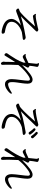

<svg xmlns="http://www.w3.org/2000/svg" viewBox="1580 -2370 841 4040"><g transform="rotate(90 2000.0 -350.5)"><path d="M280 -687 305 -682H313Q376 -682 553 -724Q580 -731 590 -734Q600 -737 608 -737Q616 -737 636 -724Q645 -717 645 -706Q645 -695 618 -669Q591 -643 546 -596Q412 -452 321 -369Q448 -411 601 -441Q754 -471 764 -471H767Q787 -470 803.5 -458.5Q820 -447 820 -429Q820 -415 797 -410Q774 -405 722 -400Q670 -395 656 -390Q605 -374 556 -344Q445 -276 439 -178V-170Q439 -108 502 -76Q536 -59 587.5 -46Q639 -33 647 -34Q655 -35 665.5 -29.5Q676 -24 683 -12.5Q690 -1 690 8Q690 17 685 26Q680 35 655.5 35Q631 35 590 25Q379 -26 379 -172V-177Q381 -239 446 -312Q477 -346 515 -372Q423 -350 252 -282Q217 -269 204 -269Q191 -269 175.5 -282.5Q160 -296 160 -314Q160 -328 191 -337Q197 -339 208 -342Q266 -359 537 -669Q445 -643 388 -633Q331 -623 321 -623Q311 -623 298.5 -635.5Q286 -648 279 -662.5Q272 -677 272 -682Q272 -687 280 -687Z M1941 -179Q1953 -179 1953 -169Q1953 -157 1934.5 -135Q1916 -113 1886 -90Q1814 -35 1751 -35Q1713 -35 1690 -55Q1645 -93 1645 -175V-179Q1647 -244 1662.5 -360.5Q1678 -477 1678 -518.5Q1678 -560 1646 -560Q1609 -560 1512.5 -483Q1416 -406 1348 -316Q1342 -198 1342 -139V-64Q1342 -49 1343 -35L1345 11Q1345 50 1316 50Q1301 49 1289.5 30Q1278 11 1278 -5V-8Q1283 -38 1283 -53V-59Q1282 -68 1282 -78V-100Q1282 -145 1287 -250Q1266 -217 1224.5 -153Q1183 -89 1169 -63.5Q1155 -38 1149.5 -31.5Q1144 -25 1132 -25Q1120 -25 1109.5 -38.5Q1099 -52 1099 -63Q1099 -74 1108.5 -89Q1118 -104 1147 -144Q1176 -184 1222.5 -263.5Q1269 -343 1297 -423L1300 -467Q1205 -417 1194.5 -413Q1184 -409 1174 -409Q1164 -409 1149.5 -419.5Q1135 -430 1126 -444Q1117 -458 1117 -465.5Q1117 -473 1128 -473L1152 -469Q1185 -469 1305 -529Q1318 -670 1322 -694V-701Q1322 -718 1314.5 -727Q1307 -736 1307 -741L1308 -742V-743Q1311 -751 1320.5 -751Q1330 -751 1346 -747Q1388 -736 1388 -713V-710Q1388 -702 1380.5 -671Q1373 -640 1364 -552Q1375 -550 1389.5 -538.5Q1404 -527 1404 -519.5Q1404 -512 1396 -497L1376 -460Q1364 -437 1353 -411Q1353 -404 1352 -400Q1463 -510 1535.5 -563Q1608 -616 1653.5 -616Q1699 -616 1720 -587Q1741 -558 1741 -513V-510Q1740 -454 1732 -398Q1724 -342 1716 -287Q1708 -232 1708 -186.5Q1708 -141 1718.5 -121Q1729 -101 1754 -101Q1779 -101 1814.5 -114.5Q1850 -128 1885 -149.5Q1920 -171 1927 -175Q1934 -179 1941 -179Z M2577 -731 2606 -737Q2616 -737 2636 -724Q2645 -717 2645 -706Q2645 -695 2618 -669Q2591 -643 2546 -596Q2412 -452 2321 -369Q2448 -411 2601 -441Q2754 -471 2764 -471H2767Q2787 -470 2803.5 -458.5Q2820 -447 2820 -429Q2820 -415 2797 -410Q2774 -405 2722 -400Q2670 -395 2656 -390Q2605 -374 2556 -344Q2445 -276 2439 -178V-170Q2439 -108 2502 -76Q2536 -59 2587.5 -46Q2639 -33 2647 -34Q2655 -35 2665.5 -29.5Q2676 -24 2683 -12.5Q2690 -1 2690 8Q2690 17 2685 26Q2680 35 2655.5 35Q2631 35 2590 25Q2379 -26 2379 -172V-177Q2381 -239 2446 -312Q2477 -346 2515 -372Q2423 -350 2252 -282Q2217 -269 2204 -269Q2191 -269 2175.5 -282.5Q2160 -296 2160 -314Q2160 -328 2191 -337Q2197 -339 2208 -342Q2266 -359 2537 -669Q2445 -643 2388 -633Q2331 -623 2321 -623Q2311 -623 2298.5 -635.5Q2286 -648 2279 -662.5Q2272 -677 2272 -682Q2272 -687 2280 -687L2305 -682H2313Q2343 -682 2421.5 -696Q2500 -710 2577 -731ZM2842 -592Q2802 -650 2761 -686Q2755 -691 2755 -700.5Q2755 -710 2763.5 -718Q2772 -726 2780.5 -726Q2789 -726 2805.5 -712Q2822 -698 2840.5 -678.5Q2859 -659 2872.5 -643.5Q2886 -628 2888 -625Q2890 -622 2890 -612Q2890 -602 2881 -592Q2872 -582 2861 -582Q2850 -582 2842 -592ZM2762 -543Q2712 -614 2685 -638Q2679 -644 2679 -653Q2679 -662 2687 -670Q2695 -678 2704.5 -678Q2714 -678 2732 -662Q2750 -646 2768.5 -624.5Q2787 -603 2800 -584.5Q2813 -566 2813 -558Q2813 -550 2804 -541.5Q2795 -533 2782 -533Q2769 -533 2762 -543Z M3941 -179Q3953 -179 3953 -169Q3953 -157 3934.5 -135Q3916 -113 3886 -90Q3814 -35 3751 -35Q3713 -35 3690 -55Q3645 -93 3645 -175V-179Q3647 -244 3662.5 -360.5Q3678 -477 3678 -518.5Q3678 -560 3646 -560Q3609 -560 3512.5 -483Q3416 -406 3348 -316Q3342 -198 3342 -139V-64Q3342 -49 3343 -35L3345 11Q3345 50 3316 50Q3301 49 3289.5 30Q3278 11 3278 -5V-8Q3283 -38 3283 -53V-59Q3282 -68 3282 -78V-100Q3282 -145 3287 -250Q3266 -217 3224.5 -153Q3183 -89 3169 -63.5Q3155 -38 3149.5 -31.5Q3144 -25 3132 -25Q3120 -25 3109.5 -38.5Q3099 -52 3099 -63Q3099 -74 3108.5 -89Q3118 -104 3147 -144Q3176 -184 3222.5 -263.5Q3269 -343 3297 -423L3300 -467Q3205 -417 3194.5 -413Q3184 -409 3174 -409Q3164 -409 3149.5 -419.5Q3135 -430 3126 -444Q3117 -458 3117 -465.5Q3117 -473 3128 -473L3152 -469Q3185 -469 3305 -529Q3318 -670 3322 -694V-701Q3322 -718 3314.5 -727Q3307 -736 3307 -741L3308 -742V-743Q3311 -751 3320.5 -751Q3330 -751 3346 -747Q3388 -736 3388 -713V-710Q3388 -702 3380.5 -671Q3373 -640 3364 -552Q3375 -550 3389.5 -538.5Q3404 -527 3404 -519.5Q3404 -512 3396 -497L3376 -460Q3364 -437 3353 -411Q3353 -404 3352 -400Q3463 -510 3535.5 -563Q3608 -616 3653.5 -616Q3699 -616 3720 -587Q3741 -558 3741 -513V-510Q3740 -454 3732 -398Q3724 -342 3716 -287Q3708 -232 3708 -186.5Q3708 -141 3718.5 -121Q3729 -101 3754 -101Q3779 -101 3814.5 -114.5Q3850 -128 3885 -149.5Q3920 -171 3927 -175Q3934 -179 3941 -179Z"/></g></svg>

Font: LXGW Bright TC
Style: Regular
Weight: 400
Designer: Christian Thalmann (Catharsis Fonts)
Foundry: LXGW / Christian Thalmann (Catharsis Fonts) / Fontworks Inc.
Version: Version 5.501